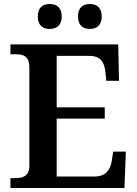

<svg xmlns="http://www.w3.org/2000/svg" viewBox="-20 -935 682 955"><path d="M427 -791C458 -791 486 -807 486 -853C486 -900 458 -915 427 -915C395 -915 368 -900 368 -853C368 -807 395 -791 427 -791ZM227 -791C259 -791 287 -807 287 -853C287 -900 259 -915 227 -915C195 -915 168 -900 168 -853C168 -807 195 -791 227 -791ZM32 0H599L606 -181H543L536 -135C529 -91 506 -57 450 -57H262V-345H501V-401H262V-657H424C479 -657 499 -626 504 -579L509 -533H572L568 -714H32V-665H58C95 -665 126 -657 126 -600V-109C126 -62 96 -49 59 -49H32Z"/></svg>

Font: Noto Serif Gurmukhi SemiBold
Style: Regular
Weight: 600
Designer: Vaibhav Singh and the Monotype Design Team
Foundry: Monotype Imaging Inc.
Version: Version 2.004